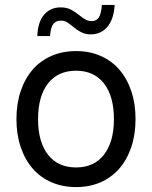

<svg xmlns="http://www.w3.org/2000/svg" viewBox="-20 -750 619 782"><path d="M290 12Q235 12 190 -7.5Q145 -27 113.5 -63Q82 -99 64.5 -150.5Q47 -202 47 -265Q47 -328 64.5 -379.5Q82 -431 113.5 -467Q145 -503 190 -522.5Q235 -542 290 -542Q345 -542 389.5 -522.5Q434 -503 465.5 -467Q497 -431 514.5 -379.5Q532 -328 532 -265Q532 -202 514.5 -150.5Q497 -99 465.5 -63Q434 -27 389.5 -7.5Q345 12 290 12ZM290 -68Q363 -68 403.5 -120Q444 -172 444 -265Q444 -358 403.5 -410Q363 -462 290 -462Q216 -462 175.5 -410Q135 -358 135 -265Q135 -172 175.5 -120Q216 -68 290 -68ZM349 -610Q329 -610 312.5 -618Q296 -626 279 -640Q262 -654 252 -660Q242 -666 227 -666Q209 -666 197.5 -652.5Q186 -639 184 -603H132Q134 -661 160 -690.5Q186 -720 227 -720Q251 -720 268.5 -711Q286 -702 303 -688Q319 -675 330 -669.5Q341 -664 353 -664Q372 -664 382 -678Q392 -692 395 -730H447Q444 -673 418 -641.5Q392 -610 349 -610Z"/></svg>

Font: Geist
Style: Regular
Weight: 400
Designer: Basement.studio, Andrés Briganti, Mateo Zaragoza
Foundry: Basement.studio, Vercel, Andrés Briganti, Guido Ferreyra, Mateo Zaragoza
Version: Version 1.401